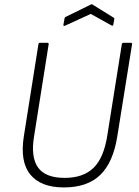

<svg xmlns="http://www.w3.org/2000/svg" viewBox="-20 -852 638 884"><path d="M274 11Q168 11 119.5 -48.5Q71 -108 90 -226L157 -649Q159 -655 164 -655H198Q205 -655 204 -648L137 -225Q121 -129 155 -81Q189 -33 278 -33Q363 -33 410.5 -79Q458 -125 474 -228L541 -649Q542 -655 549 -655H582Q589 -655 588 -648L520 -224Q501 -104 441.5 -46.5Q382 11 274 11ZM280 -734Q277 -732 274 -733Q271 -734 272 -738L277 -766Q278 -773 284 -775L398 -831Q402 -834 406 -831L501 -772Q504 -771 505.5 -768.5Q507 -766 506 -762L502 -740Q501 -731 493 -735L398 -788Z"/></svg>

Font: Sofia Sans Semi Condensed Light
Style: Italic
Weight: 300
Italic angle: -9°
Version: Version 4.100